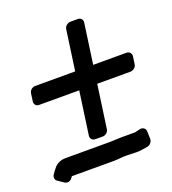

<svg xmlns="http://www.w3.org/2000/svg" viewBox="-128 -710 770 862"><g transform="rotate(-20 257.0 -279.5)"><path d="M289 -48H76C55 -48 33 -40 19 -21L3 0C-6 12 -5 27 6 34L34 53C46 61 62 57 70 45L75 38H278C289 38 299 37 308 36C329 33 356 36 388 36C396 36 402 36 412 34L438 30C452 28 463 14 463 1L462 -35C462 -50 448 -59 435 -56L409 -50H400H341ZM267 -82C278 -82 293 -91 295 -107L324 -313H483C494 -313 510 -322 512 -338L517 -374C519 -385 511 -399 495 -399H336L363 -591C365 -602 358 -616 342 -616H306C295 -616 279 -607 277 -591L250 -399H58C47 -399 32 -390 30 -374L25 -338C23 -327 30 -313 46 -313H238L209 -107C207 -96 215 -82 231 -82Z"/></g></svg>

Font: Reckless Catfish
Style: HeavyIt
Weight: 400
Foundry: Cannot Into Space Fonts
Version: Version 0.2894